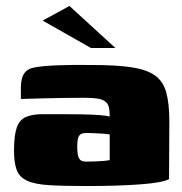

<svg xmlns="http://www.w3.org/2000/svg" viewBox="-20 -621 611 644"><path d="M270 3Q192 3 144 0Q96 -3 70.5 -15Q45 -27 36 -51Q27 -75 27 -115Q27 -166 36 -192.5Q45 -219 66.5 -228.5Q88 -238 123 -238Q149 -238 183.5 -238Q218 -238 252 -237.5Q286 -237 312.5 -235Q339 -233 348 -230Q348 -250 345 -262Q342 -274 332.5 -281Q323 -288 306.5 -290.5Q290 -293 263 -293Q228 -293 192 -292.5Q156 -292 120.5 -291Q85 -290 50 -289V-327Q50 -358 61 -374.5Q72 -391 97 -395Q123 -400 174.5 -402Q226 -404 289 -403Q369 -403 420 -395.5Q471 -388 499 -368.5Q527 -349 537.5 -311.5Q548 -274 548 -214L547 -20Q524 -8 449 -2.5Q374 3 270 3ZM269 -79Q282 -79 296.5 -79.5Q311 -80 324.5 -81Q338 -82 348 -84V-170Q337 -172 320.5 -173Q304 -174 289.5 -174.5Q275 -175 269 -175Q259 -175 252 -171.5Q245 -168 242 -158Q239 -148 239 -129Q239 -109 242 -98Q245 -87 251.5 -83Q258 -79 269 -79ZM285 -460 123 -552 213 -601 367 -460Z"/></svg>

Font: Genos Black
Style: Regular
Weight: 900
Designer: Robert E. Leuschke
Foundry: Robert E. Leuschke
Version: Version 1.010